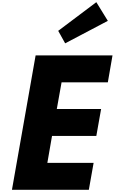

<svg xmlns="http://www.w3.org/2000/svg" viewBox="-20 -1748 1056 1768"><path d="M516 -1464 580 -1349 973 -1556 867 -1728ZM1016 -1238H308L90 0H798L842 -248H416L459 -496H867L911 -744H503L547 -990H973Z"/></svg>

Font: Hussar Dziwak
Style: Kur
Weight: 400
Version: Version 1.022